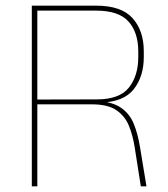

<svg xmlns="http://www.w3.org/2000/svg" viewBox="-20 -659 594 679"><path d="M478 0 456.5 -137Q450 -179.5 436 -214Q422 -248.5 391.8 -269.2Q361.5 -290 305 -290H104.5V-307L322.5 -307.5Q402.5 -307.5 435.8 -349.2Q469 -391 469 -457.5V-477Q469 -544 434.5 -582.8Q400 -621.5 319 -621.5H101.5V-639H320Q409 -639 448.8 -594.8Q488.5 -550.5 488.5 -477.5V-457Q488.5 -388.5 453 -343.5Q417.5 -298.5 336 -296L335 -297L324.5 -302Q379 -298.5 409 -277.2Q439 -256 453.2 -220.8Q467.5 -185.5 475 -139.5L498 0ZM92.5 0V-639H112V-304V-295.5V0Z"/></svg>

Font: Anek Tamil Thin
Style: Regular
Weight: 250
Designer: Aadarsh Rajan (Tamil), Yesha Goshar (Latin)
Foundry: Ek Type
Version: Version 1.003